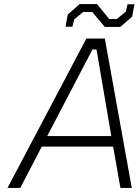

<svg xmlns="http://www.w3.org/2000/svg" viewBox="-20 -927 687 947"><path d="M497 -794 435 -868H390L346 -831L337 -795H303L314 -855L373 -907H458L519 -833H556L601 -870L609 -906H643L632 -845L573 -794ZM17 0 406 -737H497L630 0H574L538 -204H186L80 0ZM213 -256H529L456 -683H436Z"/></svg>

Font: Tomorrow Light
Style: Italic
Weight: 300
Italic angle: -10°
Designer: Tony de Marco, Monica Rizzolli
Foundry: Just in Type
Version: Version 2.002